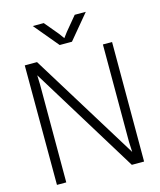

<svg xmlns="http://www.w3.org/2000/svg" viewBox="-135 -1042 946 1137"><g transform="rotate(-15 337.5 -473.0)"><path d="M69.8 -732.9H145L551.8 -73.2L548.8 -134.8V-732.9H605V0H529.8L126 -657.2L127.9 -599.1V0H70.8ZM175.8 -945.8H243.2L314.9 -859.9L337.9 -828.1L361.8 -859.9L433.1 -945.8H501L376 -795.9H300.8Z"/></g></svg>

Font: Kreadon Light
Style: Regular
Weight: 300
Designer: kohakuno
Foundry: StudioGnu
Version: Version 1.000;Glyphs 3.1.2 (3151)